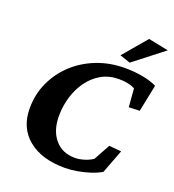

<svg xmlns="http://www.w3.org/2000/svg" viewBox="-139 -875 900 991"><g transform="rotate(20 311.0 -379.0)"><path d="M329.1 8.8Q200.2 8.8 127 -51.8Q53.7 -112.3 53.7 -218.8Q53.7 -295.9 84 -361.8Q114.3 -427.7 167.5 -477.1Q220.7 -526.4 292 -554.2Q363.3 -582 446.3 -582Q498 -582 544.4 -573.2Q590.8 -564.5 622.1 -548.8L591.8 -400.4L532.2 -398.4L524.4 -499Q506.8 -508.8 484.4 -513.2Q461.9 -517.6 436.5 -517.6Q381.8 -517.6 339.8 -493.7Q297.9 -469.7 268.6 -429.2Q239.3 -388.7 224.1 -337.9Q209 -287.1 209 -233.4Q209 -153.3 249.5 -105.5Q290 -57.6 359.4 -57.6Q384.8 -57.6 412.1 -66.4Q439.5 -75.2 457 -87.9L505.9 -176.8L573.2 -170.9L523.4 -40Q496.1 -24.4 462.4 -13.7Q428.7 -2.9 394 2.9Q359.4 8.8 329.1 8.8ZM458 -616.2 400.4 -635.7 510.7 -765.6 621.1 -743.2Z"/></g></svg>

Font: Crimson Pro ExtraLight
Style: Bold Italic
Weight: 700
Italic angle: -12°
Version: Version 1.002